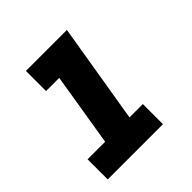

<svg xmlns="http://www.w3.org/2000/svg" viewBox="-146 -631 742 742"><g transform="rotate(-45 225.0 -260.0)"><path d="M29 0V-110H125L174 -410H102V-520H326L258 -110H331V0Z"/></g></svg>

Font: Iosevka Etoile XBdObl
Style: Regular
Weight: 800
Italic angle: -9°
Designer: Belleve Invis
Foundry: Belleve Invis
Version: Version 15.5.2; ttfautohint (v1.8.4)